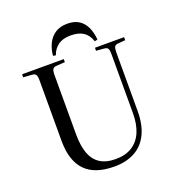

<svg xmlns="http://www.w3.org/2000/svg" viewBox="-163 -1053 1098 1196"><g transform="rotate(-20 386.5 -454.5)"><path d="M393 14Q328 14 279.5 -2Q231 -18 199 -51Q167 -84 151 -133Q135 -182 135 -249V-652Q135 -677 128.5 -687.5Q122 -698 102 -699L46 -703V-723H322V-703L264 -699Q247 -698 240.5 -687.5Q234 -677 234 -648V-256Q234 -181 252.5 -130Q271 -79 311 -53Q351 -27 415 -27Q480 -27 524 -55Q568 -83 590 -135Q612 -187 612 -260V-652Q612 -678 605.5 -688Q599 -698 579 -699L529 -703V-723H722V-703L675 -699Q656 -698 650 -687Q644 -676 644 -648V-262Q644 -171 613.5 -109Q583 -47 526 -16.5Q469 14 393 14ZM417 -923Q464 -923 494 -903.5Q524 -884 540.5 -849Q557 -814 561 -766L542 -761Q527 -806 495.5 -826.5Q464 -847 412 -847Q360 -847 328.5 -824Q297 -801 284 -762L266 -765Q270 -809 287.5 -845Q305 -881 337.5 -902Q370 -923 417 -923Z"/></g></svg>

Font: Literata 60pt
Style: Regular
Weight: 400
Designer: Latin by Veronika Burian and Jose Scaglione. Greek by Irene Vlachou. Cyrillic by Vera Evstafieva.
Foundry: TypeTogether
Version: Version 3.002